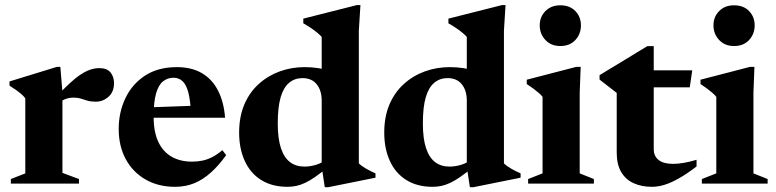

<svg xmlns="http://www.w3.org/2000/svg" viewBox="-20 -744 3146 778"><path d="M382.5 -468Q413.5 -468 427.8 -450.5Q442 -433 442 -407Q442 -371.5 419.5 -351.8Q397 -332 368.5 -332Q347.5 -332 333.8 -336.2Q320 -340.5 307.5 -344.5Q295 -348.5 278 -348.5Q265.5 -348.5 254 -345.5Q242.5 -342.5 232 -336.5Q221.5 -330.5 211 -321L203.5 -346.5Q235 -381 260.2 -404.5Q285.5 -428 306.8 -442Q328 -456 346.5 -462Q365 -468 382.5 -468ZM233 -370.5V-43.5L300 -18.5V0H24V-18.5L82.5 -41.5V-345.5Q75 -355.5 66.2 -363Q57.5 -370.5 46 -378.8Q34.5 -387 18.5 -397V-414L210.5 -473H224.5Z M696.5 -472Q756 -472 797.8 -447.8Q839.5 -423.5 863.2 -377.5Q887 -331.5 892 -267H569V-308.5L823.5 -317.5L753.5 -291Q751 -339.5 743 -369.8Q735 -400 720.2 -414.5Q705.5 -429 683 -429Q659 -429 640.8 -414.5Q622.5 -400 612.5 -365.8Q602.5 -331.5 602.5 -271Q602.5 -210 621.2 -169.8Q640 -129.5 675 -109.2Q710 -89 758.5 -89Q781.5 -89 801.8 -93.5Q822 -98 841.5 -108.2Q861 -118.5 881 -135.5L896.5 -115.5Q866.5 -73.5 834.5 -44.8Q802.5 -16 767 -1.5Q731.5 13 689.5 13Q621 13 569.5 -16.8Q518 -46.5 489.5 -99.2Q461 -152 461 -221.5Q461 -289 488.2 -346.2Q515.5 -403.5 568 -437.8Q620.5 -472 696.5 -472Z M1283.5 -337Q1283.5 -377 1263.5 -402.2Q1243.5 -427.5 1205.5 -427.5Q1174.5 -427.5 1151.8 -408.8Q1129 -390 1117.2 -349.8Q1105.5 -309.5 1105.5 -244Q1105.5 -183 1118.2 -144.2Q1131 -105.5 1155 -87.2Q1179 -69 1213.5 -69Q1238 -69 1262.5 -76.8Q1287 -84.5 1308 -102L1309 -67Q1280 -43 1257.2 -27.2Q1234.5 -11.5 1215.8 -2.8Q1197 6 1179.8 9.5Q1162.5 13 1145 13Q1082.5 13 1038.5 -14.5Q994.5 -42 971.8 -91.8Q949 -141.5 949 -206.5Q949 -271.5 970.2 -321Q991.5 -370.5 1028.8 -404Q1066 -437.5 1113.8 -454.8Q1161.5 -472 1214.5 -472Q1242.5 -472 1269.2 -468Q1296 -464 1323.2 -455.8Q1350.5 -447.5 1380.5 -433.5L1283.5 -425V-594.5Q1276.5 -602.5 1265.2 -611.8Q1254 -621 1240 -630.5Q1226 -640 1209 -649.5V-668.5L1426.5 -723.5H1440.5L1434 -619.5V-82Q1439.5 -76.5 1447.2 -71Q1455 -65.5 1464 -60.2Q1473 -55 1482.8 -50.2Q1492.5 -45.5 1501.5 -41.5V-24L1310.5 14.5H1296L1283.5 -68.5Z M1871.5 -337Q1871.5 -377 1851.5 -402.2Q1831.5 -427.5 1793.5 -427.5Q1762.5 -427.5 1739.8 -408.8Q1717 -390 1705.2 -349.8Q1693.5 -309.5 1693.5 -244Q1693.5 -183 1706.2 -144.2Q1719 -105.5 1743 -87.2Q1767 -69 1801.5 -69Q1826 -69 1850.5 -76.8Q1875 -84.5 1896 -102L1897 -67Q1868 -43 1845.2 -27.2Q1822.5 -11.5 1803.8 -2.8Q1785 6 1767.8 9.5Q1750.5 13 1733 13Q1670.5 13 1626.5 -14.5Q1582.5 -42 1559.8 -91.8Q1537 -141.5 1537 -206.5Q1537 -271.5 1558.2 -321Q1579.5 -370.5 1616.8 -404Q1654 -437.5 1701.8 -454.8Q1749.5 -472 1802.5 -472Q1830.5 -472 1857.2 -468Q1884 -464 1911.2 -455.8Q1938.5 -447.5 1968.5 -433.5L1871.5 -425V-594.5Q1864.5 -602.5 1853.2 -611.8Q1842 -621 1828 -630.5Q1814 -640 1797 -649.5V-668.5L2014.5 -723.5H2028.5L2022 -619.5V-82Q2027.5 -76.5 2035.2 -71Q2043 -65.5 2052 -60.2Q2061 -55 2070.8 -50.2Q2080.5 -45.5 2089.5 -41.5V-24L1898.5 14.5H1884L1871.5 -68.5Z M2250.5 -557.5Q2213 -557.5 2190 -582Q2167 -606.5 2167 -641.5Q2167 -675.5 2190 -699Q2213 -722.5 2250.5 -722.5Q2289 -722.5 2311.5 -699Q2334 -675.5 2334 -641.5Q2334 -606.5 2311.5 -582Q2289 -557.5 2250.5 -557.5ZM2333 -473 2329 -368.5V-41.5L2386.5 -18.5V0H2120V-18.5L2178.5 -41.5V-351.5Q2172 -360 2162.2 -368.2Q2152.5 -376.5 2140.5 -385.5Q2128.5 -394.5 2114.5 -403.5V-421L2315 -473Z M2629 -140Q2629 -111 2649 -95.5Q2669 -80 2707 -80Q2727 -80 2750.5 -84Q2774 -88 2802.5 -96.5V-69.5Q2762.5 -39 2730.5 -21Q2698.5 -3 2672.2 5Q2646 13 2622 13Q2579.5 13 2547.2 -1.8Q2515 -16.5 2497 -47.2Q2479 -78 2479 -125.5V-367.5L2409.5 -421.5V-439.5Q2421 -446.5 2438.5 -457.2Q2456 -468 2477 -480.5Q2498 -493 2520 -506.5Q2542 -520 2563.2 -533Q2584.5 -546 2603 -557H2629V-446.5ZM2568.5 -390V-459H2785L2775 -390Z M2954.5 -557.5Q2917 -557.5 2894 -582Q2871 -606.5 2871 -641.5Q2871 -675.5 2894 -699Q2917 -722.5 2954.5 -722.5Q2993 -722.5 3015.5 -699Q3038 -675.5 3038 -641.5Q3038 -606.5 3015.5 -582Q2993 -557.5 2954.5 -557.5ZM3037 -473 3033 -368.5V-41.5L3090.5 -18.5V0H2824V-18.5L2882.5 -41.5V-351.5Q2876 -360 2866.2 -368.2Q2856.5 -376.5 2844.5 -385.5Q2832.5 -394.5 2818.5 -403.5V-421L3019 -473Z"/></svg>

Font: Newsreader 36pt
Style: Bold
Weight: 700
Designer: Hugues Gentile
Foundry: Production Type
Version: Version 1.003